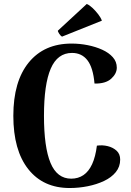

<svg xmlns="http://www.w3.org/2000/svg" viewBox="-20 -931 659 965"><path d="M584 -129Q584 -93 562 -66Q540 -39 503 -21.5Q466 -4 421 5Q376 14 330 14Q197 14 122 -81Q47 -176 47 -349Q47 -522 124.5 -617Q202 -712 340 -712Q381 -712 421 -704Q461 -696 494 -681Q527 -666 547 -643.5Q567 -621 567 -591Q567 -561 539 -535.5Q511 -510 455 -511Q448 -591 419.5 -628Q391 -665 342 -665Q269 -665 235 -586Q201 -507 201 -349Q201 -191 234 -112Q267 -33 338 -33Q373 -33 399.5 -51Q426 -69 443 -106Q460 -143 467 -199Q495 -203 521.5 -196.5Q548 -190 566 -173.5Q584 -157 584 -129ZM492 -827 292 -747Q285 -750 277.5 -761.5Q270 -773 271 -777L416 -911Q429 -906 444.5 -891.5Q460 -877 473.5 -859.5Q487 -842 492 -827Z"/></svg>

Font: Arima Thin
Style: Regular
Weight: 100
Designer: Joana Correia and Natanael Gama
Foundry: NDISCOVER
Version: Version 1.101;gftools[0.9.23]